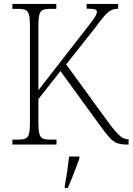

<svg xmlns="http://www.w3.org/2000/svg" viewBox="-20 -734 673 975"><path d="M43 0V-25H72Q96 -25 109 -30.5Q122 -36 127 -54Q132 -72 132 -108V-606Q132 -642 127 -660Q122 -678 109 -683.5Q96 -689 72 -689H43V-714H266V-689H234Q210 -689 197.5 -683.5Q185 -678 180 -660Q175 -642 175 -605V-276L414 -583Q449 -627 460.5 -645Q472 -663 472 -674Q472 -684 459.5 -687Q447 -690 420 -690V-714H580V-690Q556 -689 540 -679.5Q524 -670 507 -649.5Q490 -629 464 -594L316 -407L533 -109Q569 -61 589 -44Q609 -27 630 -27H633V0H624Q595 0 575.5 -7Q556 -14 536.5 -35Q517 -56 487 -98L287 -373L175 -231V-110Q175 -73 180 -54.5Q185 -36 197.5 -30.5Q210 -25 235 -25H267V0ZM309 208Q316 172 321.5 134.5Q327 97 331 61H383V71Q375 92 365 119.5Q355 147 344 174Q333 201 324 221H309Z"/></svg>

Font: Noto Serif Khmer SemiCondensed ExtraLight
Style: Regular
Weight: 200
Width: 4
Designer: Danh Hong and the Monotype Design Team
Foundry: Monotype Imaging Inc.
Version: Version 2.004; ttfautohint (v1.8.4.7-5d5b)